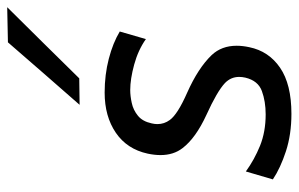

<svg xmlns="http://www.w3.org/2000/svg" viewBox="-168 -650 829 533"><g transform="rotate(-90 246.5 -383.5)"><path d="M197 11Q140 11 93.2 -4.2Q46.5 -19.5 15 -40.5L37 -115.5Q69.5 -92 108.2 -76.2Q147 -60.5 195.5 -60.5Q231.5 -60.5 260.2 -71Q289 -81.5 297.5 -117Q299.5 -126 299.5 -134Q299.5 -157 282.5 -173.5Q259 -195.5 194 -225Q130 -254.5 102 -291Q82.5 -316 82.5 -352.5Q82.5 -369 86.5 -388Q99 -445.5 144.5 -476.5Q190 -507.5 256 -507.5Q305.5 -507.5 349.8 -496Q394 -484.5 425.5 -465.5L404.5 -393Q374 -414.5 333.8 -425.5Q293.5 -436.5 263 -436.5Q246.5 -436.5 227 -432.2Q207.5 -428 191.8 -415.2Q176 -402.5 170.5 -377Q168.5 -368.5 168.5 -361Q168.5 -342 180 -326.5Q195.5 -305 255.5 -278.5Q324 -248 360 -210.5Q386 -183 386 -141Q386 -124.5 382 -106Q371 -52 325 -20.5Q279 11 197 11ZM222 -577Q266.5 -627.5 309.5 -677Q352.5 -726 395.5 -776L493 -778Q442.5 -727 393.2 -677.2Q344 -627.5 295.5 -578Z"/></g></svg>

Font: Heraclito
Style: Italic
Weight: 400
Italic angle: -12°
Designer: Kostas Bartsokas (font) & Cristiano Sobral (main changes)
Foundry: Kostas Bartsokas (font) & Cristiano Sobral (main changes)
Version: Version 1.00;July 8, 2020;FontCreator 13.0.0.2655 64-bit